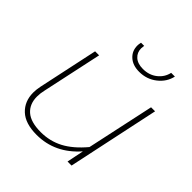

<svg xmlns="http://www.w3.org/2000/svg" viewBox="-187 -801 946 946"><g transform="rotate(45 286.5 -327.5)"><path d="M254 -647Q254 -658 257 -670H279Q277 -658 277 -651Q277 -622 297.5 -603.5Q318 -585 355 -585Q398 -585 428.5 -609Q459 -633 467 -670H493Q483 -624 443.5 -593Q404 -562 352 -562Q307 -562 280.5 -586Q254 -610 254 -647ZM55 -121Q55 -141 60 -166L127 -480H155L88 -168Q82 -143 82 -120Q82 -68 115.5 -38.5Q149 -9 219 -9Q282 -9 335.5 -37Q389 -65 441 -127L517 -480H545L443 0H415L433 -89Q342 15 214 15Q135 15 95 -22.5Q55 -60 55 -121Z"/></g></svg>

Font: Prompt Thin
Style: Italic
Weight: 250
Italic angle: -12°
Designer: Katatrad Team
Foundry: CadsonDemak
Version: Version 1.001